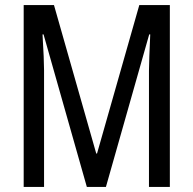

<svg xmlns="http://www.w3.org/2000/svg" viewBox="-20 -800 758 754"><path d="M321 -66 151 -665H147Q153 -565 153 -524V-66H73V-780H192L358 -197H361L527 -780H647V-66H565V-522Q565 -544 566.5 -580Q568 -616 570 -665H566L396 -66Z"/></svg>

Font: Noto Sans Malayalam UI ExtraCondensed
Style: Regular
Weight: 400
Width: 2
Designer: Jelle Bosma - Monotype Design Team
Foundry: Monotype Imaging Inc.
Version: Version 2.104; ttfautohint (v1.8.4.7-5d5b)